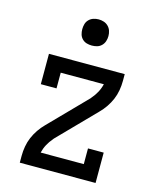

<svg xmlns="http://www.w3.org/2000/svg" viewBox="-111 -810 722 886"><g transform="rotate(15 250.0 -366.5)"><path d="M69 0V-33Q69 -55 73 -78Q77 -101 86 -122Q95 -143 108 -162Q121 -181 137 -197L308 -372Q309 -373 309.5 -374Q310 -375 311 -376Q325 -392 335 -410.5Q345 -429 350 -450H144V-375H69V-520H431V-488Q431 -465 427 -442Q423 -419 414 -398Q405 -377 392 -358Q379 -339 363 -323L192 -148Q191 -147 190.5 -146Q190 -145 189 -144Q175 -128 165 -109.5Q155 -91 150 -70H356V-145H431V0ZM250 -608Q237 -608 225 -611.5Q213 -615 204 -624Q195 -633 191.5 -645Q188 -657 188 -670Q188 -683 191.5 -695Q195 -707 204 -716Q213 -725 225 -729Q237 -733 250 -733Q263 -733 275 -729Q287 -725 296 -716Q305 -707 309 -695Q313 -683 313 -670Q313 -657 309 -645Q305 -633 296 -624Q287 -615 275 -611.5Q263 -608 250 -608Z"/></g></svg>

Font: Iosevka Curly Slab
Style: Regular
Weight: 400
Monospace: yes
Designer: Belleve Invis
Foundry: Belleve Invis
Version: Version 22.1.2; ttfautohint (v1.8.4)